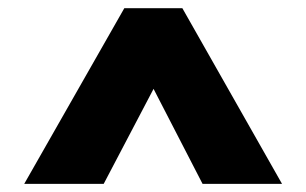

<svg xmlns="http://www.w3.org/2000/svg" viewBox="-20 -750 747 468"><path d="M39.1 -301.9 283 -730H424.5L667.4 -301.9H473.7L354.3 -533.4L232.8 -301.9Z"/></svg>

Font: REM Medium
Style: Regular
Weight: 500
Designer: Octavio Pardo
Foundry: Ashler Design
Version: Version 1.005;gftools[0.9.28]